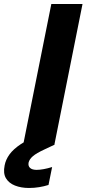

<svg xmlns="http://www.w3.org/2000/svg" viewBox="-31 -720 430 954"><path d="M224 -700H379L239 0H84ZM219 -73 240 -1 189 23Q150 41 132.5 56Q115 71 111 88Q108 105 118.5 114.5Q129 124 151 124Q166 124 185.5 120.5Q205 117 228 110L210 199Q188 206 163.5 210Q139 214 113 214Q74 214 43.5 202Q13 190 -1.5 165.5Q-16 141 -8 102Q-3 74 16 47.5Q35 21 73.5 -4.5Q112 -30 176 -56Z"/></svg>

Font: Albert Sans ExtraBold
Style: Italic
Weight: 800
Italic angle: -11.25°
Designer: Andreas Rasmussen
Foundry: a.Foundry
Version: Version 1.025